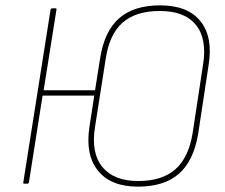

<svg xmlns="http://www.w3.org/2000/svg" viewBox="-20 -686 839 717"><path d="M578 -666Q681 -666 728.5 -607Q776 -548 759 -443L720 -186Q703 -85 648 -37Q593 11 495 11Q394 11 346 -48.5Q298 -108 314 -212L332 -329H139L88 -5Q87 0 82 0H71Q66 0 67 -5L169 -651Q171 -655 175 -655H186Q192 -655 191 -651L143 -349H335L354 -469Q370 -570 425 -618Q480 -666 578 -666ZM738 -443Q754 -540 712 -592.5Q670 -645 577 -645Q488 -645 438.5 -602Q389 -559 375 -468L335 -213Q319 -116 362 -63Q405 -10 496 -10Q585 -10 634.5 -53.5Q684 -97 699 -187Z"/></svg>

Font: Sofia Sans Semi Condensed Thin
Style: Italic
Weight: 250
Italic angle: -9°
Version: Version 4.100